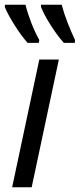

<svg xmlns="http://www.w3.org/2000/svg" viewBox="-37 -786 335 806"><path d="M14 0 128 -536H210L96 0ZM231 -606H277L278 -618Q262 -652 247 -690Q232 -728 222 -766H135V-757Q148 -724 176 -680Q204 -636 231 -606ZM79 -606H126L128 -618Q110 -650 94.5 -690Q79 -730 70 -766H-16L-17 -757Q-4 -725 24.5 -680Q53 -635 79 -606Z"/></svg>

Font: Noto Sans UI SemiCondensed
Style: Italic
Weight: 400
Width: 4
Italic angle: -12°
Designer: Monotype Design Team
Foundry: Monotype Imaging Inc.
Version: Version 1.901